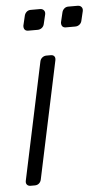

<svg xmlns="http://www.w3.org/2000/svg" viewBox="-52 -744 418 778"><g transform="rotate(-5 157.0 -355.0)"><path d="M41 0Q31 0 26 -6Q21 -12 23 -22L124 -498Q126 -508 133.5 -514Q141 -520 151 -520H168Q178 -520 182.5 -514Q187 -508 185 -498L84 -22Q82 -12 75 -6Q68 0 58 0ZM239 -627Q229 -627 224.5 -633Q220 -639 221 -649L230 -687Q232 -697 239 -703.5Q246 -710 256 -710H294Q304 -710 309.5 -703.5Q315 -697 313 -687L304 -649Q302 -639 294.5 -633Q287 -627 277 -627ZM86 -627Q76 -627 71.5 -633Q67 -639 68 -649L77 -687Q79 -697 86 -703.5Q93 -710 103 -710H141Q151 -710 156.5 -703.5Q162 -697 160 -687L151 -649Q149 -639 141.5 -633Q134 -627 124 -627Z"/></g></svg>

Font: Rubik Light
Style: Italic
Weight: 300
Italic angle: -12°
Designer: Hubert and Fischer
Foundry: Hubert and Fischer
Version: Version 2.300;gftools[0.9.30]